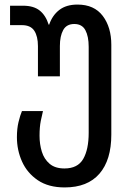

<svg xmlns="http://www.w3.org/2000/svg" viewBox="-20 -570 569 840"><path d="M263 250Q192 250 145.5 218.5Q99 187 76.5 137Q54 87 54 30Q54 -7 61 -36Q68 -65 76 -84H168Q164 -69 158.5 -41.5Q153 -14 153 24Q153 61 163 93.5Q173 126 197 146.5Q221 167 262 167Q320 167 344 125.5Q368 84 368 11V-365Q368 -411 353.5 -438Q339 -465 305 -465Q271 -465 256.5 -438.5Q242 -412 242 -369V-236H146V-368Q146 -411 130 -435.5Q114 -460 76 -460H24V-545H81Q127 -545 153.5 -524Q180 -503 193 -462H195Q209 -503 239.5 -526.5Q270 -550 319 -550Q392 -550 429.5 -500.5Q467 -451 467 -374V19Q467 130 415 190Q363 250 263 250Z"/></svg>

Font: Noto Sans Georgian Condensed Medium
Style: Regular
Weight: 500
Width: 3
Designer: Monotype Design Team, Akaki Razmadze
Foundry: Google LLC
Version: Version 2.005; ttfautohint (v1.8.4.7-5d5b)